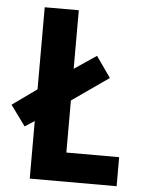

<svg xmlns="http://www.w3.org/2000/svg" viewBox="-67 -755 589 797"><g transform="rotate(5 227.5 -357.0)"><path d="M87 0V-240L47 -214L-15 -299L87 -372V-714H229V-470L321 -532L382 -445L229 -338V-121H449V0Z"/></g></svg>

Font: Noto Sans Myanmar UI Condensed
Style: Bold
Weight: 700
Width: 3
Designer: Monotype Design Team
Foundry: Monotype Imaging Inc.
Version: Version 2.103; ttfautohint (v1.8.4.7-5d5b)